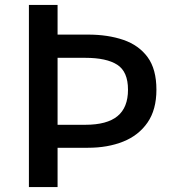

<svg xmlns="http://www.w3.org/2000/svg" viewBox="-20 -757 708 777"><path d="M97 0V-737H213V-617H336Q417 -617 479.5 -595.5Q542 -574 577.5 -525.5Q613 -477 613 -394Q613 -313 577 -261Q541 -209 478.5 -184Q416 -159 336 -159H213V0ZM213 -252H325Q413 -252 455.5 -287Q498 -322 498 -394Q498 -467 454.5 -495Q411 -523 325 -523H213Z"/></svg>

Font: Noto Sans KR Medium
Style: Regular
Weight: 500
Designer: Ryoko NISHIZUKA  (kana, bopomofo & ideographs); Paul D. Hunt (Latin, Greek & Cyrillic); Sandoll Communications , Soo-you
Foundry: Adobe
Version: Version 2.004-H2;hotconv 1.0.118;makeotfexe 2.5.65603